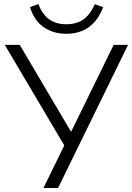

<svg xmlns="http://www.w3.org/2000/svg" viewBox="-20 -944 664 964"><path d="M198.2 0 302.7 -213.9 3.9 -718.8H79.1L336.9 -282.2L550.8 -718.8H623L271.5 0ZM130.9 -908.2 172.9 -923.8Q210 -822.3 311.5 -822.3Q364.3 -822.3 397.9 -845.7Q431.6 -869.1 456.1 -922.9L498 -908.2Q447.3 -774.4 312.5 -774.4Q247.1 -774.4 198.7 -808.1Q150.4 -841.8 130.9 -908.2Z"/></svg>

Font: Min Sans Light
Style: Regular
Weight: 300
Designer: Jinseong-Kim, NotoSansCJK, Nunito
Foundry: Jinseong-Kim
Version: Version 1.400;Glyphs 3.1.2 (3151)